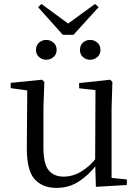

<svg xmlns="http://www.w3.org/2000/svg" viewBox="-20 -919 693 954"><path d="M209.5 -622.1Q189.6 -622.1 174.2 -635.5Q158.8 -648.8 158.8 -670.8Q158.8 -693.9 174.2 -707.3Q189.6 -720.7 209.5 -720.7Q229.8 -720.7 245.6 -707.3Q261.4 -693.9 261.4 -670.8Q261.4 -648.8 245.6 -635.5Q229.8 -622.1 209.5 -622.1ZM427.8 -622.1Q407.2 -622.1 392.2 -635.5Q377.3 -648.8 377.3 -670.8Q377.3 -693.9 392.2 -707.3Q407.2 -720.7 427.8 -720.7Q448.1 -720.7 463.6 -707.3Q479.1 -693.9 479.1 -670.8Q479.1 -648.8 463.6 -635.5Q448.1 -622.1 427.8 -622.1ZM185.9 -899.1 345.7 -782.2H291.4L452.2 -899.3L470 -883.4L345.1 -746H292.2L169.3 -883.2ZM260.9 14.6Q189.8 14.6 151.1 -29.8Q112.3 -74.2 113.3 -185.8L115.5 -483.7L137.7 -466.6L33.1 -481V-507.3L189.5 -523L200.2 -511.5L195.8 -380.4V-185.1Q195.8 -105.3 221.6 -73.3Q247.4 -41.4 296.3 -41.4Q342.8 -41.4 386.1 -68.1Q429.4 -94.9 464.9 -141.8L488.1 -103H461.7Q423.1 -51 373.2 -18.2Q323.3 14.6 260.9 14.6ZM456.4 9.3 452.8 -114.1V-115.5L454.4 -471.2L373.2 -480.3V-506.2L528.2 -523L538.4 -511.5L534.4 -380.4V-35L610.3 -27.4V0.2Z"/></svg>

Font: Noto Serif JP
Style: Regular
Weight: 200
Designer: Ryoko NISHIZUKA 西塚涼子 (kana & ideographs); Frank Grießhammer (Latin, Greek & Cyrillic); Wenlong ZHANG 张文龙 (bopomofo); San
Foundry: Adobe
Version: Version 2.001;hotconv 1.1.0;makeotfexe 2.6.0